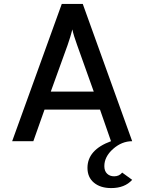

<svg xmlns="http://www.w3.org/2000/svg" viewBox="-20 -720 736 979"><path d="M547 239Q492 239 459 211.5Q426 184 426 136Q426 44 546 0L490 -161H207L150 0H42L295 -700H402L654 0Q601 0 556.5 39.5Q512 79 512 127Q512 152 526 165.5Q540 179 562 179Q588 179 603 160L654 197Q616 239 547 239ZM239 -253H458L373 -491Q355 -540 349 -570Q340 -534 325 -491Z"/></svg>

Font: Overpass Light
Style: Bold
Weight: 600
Designer: Delve Withrington, Thomas Jockin
Foundry: Delve Fonts
Version: Version 3.000;DELV;Overpass